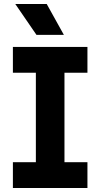

<svg xmlns="http://www.w3.org/2000/svg" viewBox="-20 -933 498 953"><path d="M158 -44V-656H300V-44ZM44 -572V-700H414V-572ZM44 0V-128H414V0ZM161 -760 56 -913H212L297 -760Z"/></svg>

Font: SUSE Thin
Style: Bold
Weight: 700
Version: Version 1.000